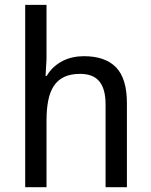

<svg xmlns="http://www.w3.org/2000/svg" viewBox="-20 -780 629 800"><path d="M419.9 0V-345.2Q419.9 -408.7 394.3 -440.4Q368.7 -472.2 314 -472.2Q274.4 -472.2 247.6 -459.5Q220.7 -446.8 204.3 -421.9Q188 -397 180.9 -360.8Q173.8 -324.7 173.8 -277.8V0H85V-759.8H173.8V-534.2L169.9 -463.9H174.8Q187 -484.9 203.9 -500.2Q220.7 -515.6 240.7 -525.9Q260.7 -536.1 283.2 -541Q305.7 -545.9 329.1 -545.9Q418.5 -545.9 463.6 -499.3Q508.8 -452.6 508.8 -350.1V0Z"/></svg>

Font: Droid Sans
Style: Regular
Weight: 400
Foundry: Ascender Corporation
Version: Version 1.00 build 114